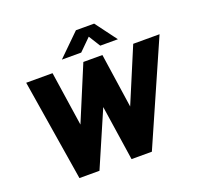

<svg xmlns="http://www.w3.org/2000/svg" viewBox="-155 -1114 1343 1288"><g transform="rotate(-20 516.5 -470.0)"><path d="M633 -787H759L645 -940H515L359 -787H497L581 -870ZM1033 -723H845L682 -335L625 -723H489L327 -335L269 -723H81L198 0H341L511 -393L570 0H715Z"/></g></svg>

Font: United Sans Black
Style: Italic
Weight: 900
Italic angle: -8°
Designer: Pablo Impallari, Rodrigo Fuenzalida (Modified by Dan O. Williams)
Version: Version 1.000;PS 001.000;hotconv 1.0.88;makeotf.lib2.5.64775